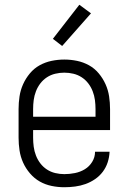

<svg xmlns="http://www.w3.org/2000/svg" viewBox="-20 -778 540 806"><path d="M250 8Q223 8 196.5 2.5Q170 -3 147 -16Q124 -29 106 -50Q88 -71 77 -95.5Q66 -120 62 -146.5Q58 -173 58 -200V-320Q58 -347 62 -373.5Q66 -400 77 -424.5Q88 -449 105.5 -470Q123 -491 146.5 -504Q170 -517 196.5 -522.5Q223 -528 250 -528Q277 -528 303.5 -522.5Q330 -517 353.5 -504Q377 -491 394.5 -470Q412 -449 423 -424.5Q434 -400 438 -373.5Q442 -347 442 -320V-232H119V-200Q119 -181 121.5 -162Q124 -143 131 -125Q138 -107 149.5 -92Q161 -77 177 -66.5Q193 -56 212 -51.5Q231 -47 250 -47Q272 -47 294.5 -51.5Q317 -56 336 -67.5Q355 -79 367 -98.5Q379 -118 379 -141H440Q439 -118 432 -96.5Q425 -75 411.5 -57Q398 -39 379 -26Q360 -13 339 -5.5Q318 2 295.5 5Q273 8 250 8ZM119 -288H381V-320Q381 -339 378.5 -358Q376 -377 369 -395Q362 -413 350.5 -428Q339 -443 323 -453.5Q307 -464 288 -468.5Q269 -473 250 -473Q231 -473 212 -468.5Q193 -464 177 -453.5Q161 -443 149.5 -428Q138 -413 131 -395Q124 -377 121.5 -358Q119 -339 119 -320ZM241 -585 202 -615 313 -758 362 -722Z"/></svg>

Font: Iosevka Light
Style: Regular
Weight: 300
Monospace: yes
Designer: Belleve Invis
Foundry: Belleve Invis
Version: Version 32.5.0; ttfautohint (v1.8.4)